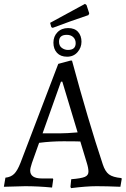

<svg xmlns="http://www.w3.org/2000/svg" viewBox="-38 -962 649 992"><path d="M329 10C382.3 3.3 426.2 0 460.5 0C494.8 0 536 1 584 3L591 -38L589 -42C559.7 -44.7 538.3 -51 525 -61C511.7 -71 501 -88.3 493 -113C443 -263 390 -441.7 334 -649H326L263 -632L68 -121C57.3 -93.7 46.3 -74.5 35 -63.5C23.7 -52.5 8.7 -46 -10 -44L-18 3L92 0C136 0 182.3 2.3 231 7L237 -36L235 -40H178C138 -40 118 -53.7 118 -81C118 -89 121 -102 127 -120L164 -224C204.7 -229.3 246.3 -232 289 -232C331.7 -232 361 -231.7 377 -231L410 -122C416 -103.3 419 -87.7 419 -75C419 -62.3 412.7 -53.3 400 -48C387.3 -42.7 364 -38.7 330 -36L326 3ZM270 -273H182L277 -540H284L363 -278C325 -274.7 294 -273 270 -273ZM313 -704C301.7 -704 291.2 -707.5 281.5 -714.5C271.8 -721.5 267 -732.3 267 -747C267 -770.3 280.3 -782 307 -782C321 -782 332.2 -778 340.5 -770C348.8 -762 353 -751.7 353 -739C353 -715.7 339.7 -704 313 -704ZM362.5 -692.5C376.2 -708.2 383 -726.2 383 -746.5C383 -766.8 377.2 -783.7 365.5 -797C353.8 -810.3 336.7 -817 314 -817C291.3 -817 273 -809.8 259 -795.5C245 -781.2 238 -763.2 238 -741.5C238 -719.8 244.2 -702.3 256.5 -689C268.8 -675.7 286.2 -669 308.5 -669C330.8 -669 348.8 -676.8 362.5 -692.5ZM423 -893 409 -936 401 -942 221 -844 227 -822 234 -818C297.3 -842 359 -864 419 -884Z"/></svg>

Font: Alegreya SC
Style: Regular
Weight: 400
Designer: Juan Pablo del Peral
Foundry: Juan Pablo del Peral
Version: Version 1.003